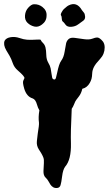

<svg xmlns="http://www.w3.org/2000/svg" viewBox="-50 -906 532 939"><path d="M424.8 -722.7Q437.5 -722.7 454.1 -702.1Q461.9 -690.4 461.9 -673.8Q461.9 -641.6 439.5 -617.7Q417 -593.8 409.2 -578.1Q401.4 -562.5 400.9 -546.9Q400.4 -531.2 397.5 -520.5Q394.5 -509.8 388.7 -500Q376 -477.5 352.5 -471.7Q347.7 -449.2 334.5 -432.6Q321.3 -416 317.9 -409.2Q314.5 -402.3 312.5 -396.5Q307.6 -383.8 300.8 -374Q294.9 -255.9 296.9 -205.1Q298.8 -125 268.6 -90.8Q257.8 -76.2 253.9 -44.4Q250 -12.7 246.1 -0.5Q242.2 11.7 230.5 13.2Q218.8 14.6 210.4 9.8Q202.1 4.9 196.8 -2.9Q191.4 -10.7 187 -19.5Q182.6 -28.3 172.4 -38.1Q162.1 -47.9 162.6 -69.3Q163.1 -90.8 164.6 -108.4Q166 -126 161.6 -136.7Q157.2 -147.5 151.4 -157.2Q145.5 -167 139.6 -175.8Q127.9 -194.3 130.4 -216.3Q132.8 -238.3 134.8 -253.9Q141.6 -293.9 140.6 -305.7Q136.7 -333 142.6 -366.2Q134.8 -379.9 130.9 -394.5Q124 -419.9 109.4 -424.8Q80.1 -433.6 68.4 -472.7Q59.6 -502.9 64 -511.7Q68.4 -520.5 69.3 -523.4Q72.3 -531.2 37.1 -561.5Q19.5 -576.2 12.2 -597.7Q4.9 -619.1 -3.4 -633.3Q-11.7 -647.5 -19.5 -660.2Q-35.2 -687.5 -27.3 -707Q-19.5 -720.7 2 -724.1Q23.4 -727.5 44.9 -720.2Q66.4 -712.9 81.1 -711.9Q95.7 -710.9 108.9 -711.4Q122.1 -711.9 132.3 -712.4Q142.6 -712.9 148.4 -711.9Q152.3 -703.1 160.6 -695.3Q168.9 -687.5 172.4 -673.8Q175.8 -660.2 176.3 -637.7Q176.8 -615.2 186 -599.6Q195.3 -584 197.8 -571.3Q200.2 -558.6 201.7 -546.9Q203.1 -535.2 205.1 -526.9Q207 -518.6 213.9 -517.6Q220.7 -515.6 223.6 -525.4Q226.6 -535.2 229.5 -549.8Q238.3 -593.8 249 -608.4Q261.7 -625 266.1 -653.3Q270.5 -681.6 273.4 -694.3Q276.4 -707 286.1 -715.3Q295.9 -723.6 316.4 -720.7Q336.9 -717.8 361.3 -714.4Q385.7 -710.9 401.4 -716.8Q417 -722.7 424.8 -722.7ZM157.2 -872.1Q179.7 -854.5 177.7 -829.1Q177.7 -802.7 155.3 -786.1Q136.7 -771.5 117.2 -776.4Q97.7 -781.2 84 -794.9Q70.3 -808.6 72.3 -831.1Q74.2 -853.5 88.9 -869.1Q103.5 -884.8 115.7 -885.3Q127.9 -885.7 138.2 -882.3Q148.4 -878.9 157.2 -872.1ZM284.2 -878.9Q325.2 -900.4 350.6 -856.4Q354.5 -850.6 359.9 -844.7Q365.2 -838.9 366.2 -825.2Q367.2 -811.5 356.4 -804.2Q345.7 -796.9 332 -786.6Q318.4 -776.4 298.8 -774.9Q279.3 -773.4 271 -784.7Q262.7 -795.9 262.2 -795.9Q261.7 -795.9 256.8 -800.8Q252 -805.7 252 -815.9Q252 -826.2 248.5 -830.6Q245.1 -835 252 -847.2Q258.8 -859.4 263.7 -862.8Q268.6 -866.2 272.9 -870.6Q277.3 -875 284.2 -878.9Z"/></svg>

Font: Creepster Caps
Style: Regular
Weight: 400
Designer: Font Diner, Inc
Foundry: Font Diner, Inc
Version: Version 1.000